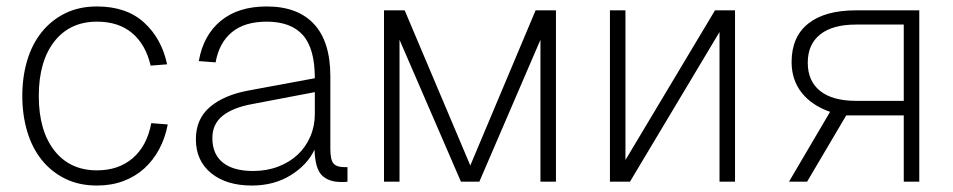

<svg xmlns="http://www.w3.org/2000/svg" viewBox="-20 -562 2948 594"><path d="M280 12Q224 12 181 -9.5Q138 -31 108.5 -68Q79 -105 64 -156Q49 -207 49 -265Q49 -324 64 -374.5Q79 -425 108.5 -462Q138 -499 181 -520.5Q224 -542 280 -542Q371 -542 425.5 -492.5Q480 -443 497 -363L446 -359Q431 -424 389 -459.5Q347 -495 280 -495Q196 -495 148 -433.5Q100 -372 100 -265Q100 -158 148 -96.5Q196 -35 280 -35Q347 -35 391 -73Q435 -111 448 -181L499 -177Q491 -135 472.5 -100.5Q454 -66 426.5 -41Q399 -16 362 -2Q325 12 280 12Z M759 12Q680 12 633 -26.5Q586 -65 586 -131Q586 -194 629.5 -231Q673 -268 749 -282L954 -320Q954 -412 917 -453.5Q880 -495 805 -495Q737 -495 697.5 -462.5Q658 -430 647 -369L595 -373Q609 -453 663 -497.5Q717 -542 805 -542Q901 -542 951.5 -487.5Q1002 -433 1002 -326V-102Q1002 -67 1012 -56Q1022 -45 1044 -45H1055V0Q1050 1 1045 1Q1040 1 1035 1Q997 1 976 -19.5Q955 -40 953 -99Q931 -52 879.5 -20Q828 12 759 12ZM763 -33Q805 -33 840.5 -46.5Q876 -60 901 -83.5Q926 -107 940 -139.5Q954 -172 954 -209V-277L760 -240Q700 -229 668.5 -203.5Q637 -178 637 -135Q637 -85 669.5 -59Q702 -33 763 -33Z M1168 0V-530H1232L1435 -50L1637 -530H1700V0H1652V-439L1463 0H1406L1216 -439V0Z M1867 0V-530H1915V-67L2192 -530H2254V0H2206V-463L1929 0Z M2421 0 2548 -216Q2491 -236 2460 -275.5Q2429 -315 2429 -370Q2429 -448 2480.5 -489Q2532 -530 2628 -530H2824V0H2776V-205H2598L2477 0ZM2776 -250V-486H2628Q2556 -486 2517.5 -455.5Q2479 -425 2479 -368Q2479 -311 2517.5 -280.5Q2556 -250 2628 -250Z"/></svg>

Font: Geist ExtLt
Style: Regular
Weight: 400
Designer: Basement.studio, Andrés Briganti, Mateo Zaragoza
Foundry: Basement.studio, Vercel, Andrés Briganti, Guido Ferreyra, Mateo Zaragoza
Version: Version 1.401